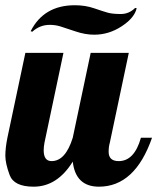

<svg xmlns="http://www.w3.org/2000/svg" viewBox="-28 -700 595 726"><path d="M482.9 -669.9 488.8 -668.9Q480.5 -632.3 432.1 -600.6Q383.8 -568.8 328.1 -568.8Q293.9 -568.8 256.8 -581.5Q219.7 -594.2 200.4 -600.1Q181.2 -606 160.2 -606Q122.6 -606 94.2 -580.1L87.9 -582Q137.7 -680.2 254.9 -680.2Q294.4 -680.2 327.9 -668.7Q361.3 -657.2 379.4 -652.1Q397.5 -647 428.7 -647Q460 -647 482.9 -669.9ZM420.9 -90.8Q480 -90.8 504.9 -179.2H546.9Q482.4 5.9 346.2 5.9Q257.8 5.9 247.1 -88.9Q188.5 5.9 99.1 5.9Q24.9 5.9 8.5 -38.1Q-7.8 -82 -7.8 -111.3Q-7.8 -140.6 0 -179.2L67.9 -500H211.9L140.1 -160.2Q137.2 -144.5 137.2 -131.8Q137.2 -90.8 167 -90.8Q219.7 -90.8 247.1 -179.2L314.9 -500H459L387.2 -160.2Q382.8 -145 382.8 -126Q382.8 -90.8 420.9 -90.8Z"/></svg>

Font: Lobster-Regular
Style: Regular
Weight: 400
Designer: Pablo Impallari
Foundry: Pablo Impallari
Version: Version 1.007; ttfautohint (v1.1) -l 8 -r 50 -G 50 -x 14 -D 